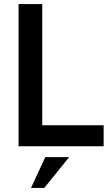

<svg xmlns="http://www.w3.org/2000/svg" viewBox="-20 -717 541 941"><path d="M71 -697H187V-103H488V0H71ZM202 53H319L197 204H132Z"/></svg>

Font: Hanken Grotesk SemiBold
Style: Regular
Weight: 600
Designer: Alfredo Marco Pradil
Foundry: Hanken Design Co.
Version: Version 3.014